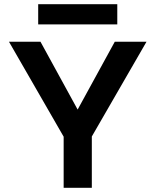

<svg xmlns="http://www.w3.org/2000/svg" viewBox="-20 -900 745 920"><path d="M530 -700H682L420 -246V0H285V-245L23 -700H174L352 -375ZM163 -880H542V-783H163Z"/></svg>

Font: Albert Sans
Style: Bold
Weight: 700
Designer: Andreas Rasmussen
Foundry: a.Foundry
Version: Version 1.025